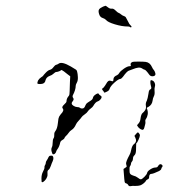

<svg xmlns="http://www.w3.org/2000/svg" viewBox="-20 -663 587 667"><path d="M154 -122Q161 -123 163 -121Q168 -115 163 -103Q160 -97 156.5 -86.5Q153 -76 148.5 -73Q144 -70 145 -61.5Q146 -53 143 -47Q141 -41 135.5 -35.5Q130 -30 127 -30Q125 -30 124.5 -32Q124 -34 124 -43Q124 -57 129.5 -67Q135 -77 134.5 -81.5Q134 -86 136.5 -89.5Q139 -93 139 -97Q139 -101 142.5 -106Q146 -111 148 -116Q150 -121 154 -122ZM452 -197Q457 -203 458.5 -203Q460 -203 461.5 -201.5Q463 -200 464.5 -197.5Q466 -195 466 -193Q466 -188 461 -177Q456 -166 454 -166Q453 -166 453 -159.5Q453 -153 452.5 -140.5Q452 -128 447 -123.5Q442 -119 442 -112.5Q442 -106 438.5 -102Q435 -98 435 -94Q435 -90 432 -86Q429 -82 430 -71Q430 -64 431 -61.5Q432 -59 434.5 -57Q437 -55 443 -53Q452 -51 459 -45.5Q466 -40 469 -40Q473 -40 481.5 -48.5Q490 -57 491 -62Q492 -68 502 -74.5Q512 -81 519.5 -81Q527 -81 529 -86Q535 -96 542 -91Q547 -87 543 -82Q541 -81 540.5 -77Q540 -73 533 -69Q512 -59 506 -59Q498 -59 498 -47Q498 -42 493 -40Q488 -38 487 -35Q486 -32 479.5 -26.5Q473 -21 467 -19Q461 -17 448 -17Q442 -18 435 -16.5Q428 -15 425.5 -20Q423 -25 418 -26Q414 -27 413 -31.5Q412 -36 410 -63L409 -76L415 -80Q421 -83 420 -86Q419 -89 418 -94Q417 -101 430 -125Q434 -133 434 -135Q434 -137 437 -147.5Q440 -158 445 -162Q457 -171 450 -185L447 -191ZM503 -383Q504 -386 510 -383Q515 -381 517.5 -374.5Q520 -368 518 -362Q516 -356 517 -345.5Q518 -335 514.5 -328.5Q511 -322 510 -313Q508 -299 496 -292Q489 -289 490 -287Q495 -275 493 -265Q491 -255 487.5 -250.5Q484 -246 485 -241Q486 -236 484 -229.5Q482 -223 481 -218.5Q480 -214 477 -212.5Q474 -211 468 -214.5Q462 -218 459 -223L456 -228L462 -235Q467 -241 468 -250Q470 -267 476 -271Q480 -274 484 -280Q488 -286 487 -294Q485 -305 490 -313Q493 -320 496 -339Q497 -351 503 -353Q507 -355 505 -362Q501 -376 503 -383ZM184 -442Q195 -450 226 -432Q241 -423 244 -421Q247 -419 248 -414Q250 -407 250.5 -395Q251 -383 247 -376Q243 -369 243 -365Q243 -351 233 -332Q231 -327 234 -323Q238 -318 233 -312Q224 -302 236 -295Q243 -291 248.5 -291Q254 -291 257 -289Q260 -286 265 -286Q270 -286 272.5 -289Q275 -292 277 -297.5Q279 -303 284.5 -306.5Q290 -310 296 -314Q302 -318 303 -323.5Q304 -329 311 -334Q321 -341 323 -337Q324 -334 328.5 -331.5Q333 -329 333 -325.5Q333 -322 328.5 -317Q324 -312 320 -311Q312 -309 304 -295Q302 -291 295 -286Q288 -281 285 -276Q282 -271 274 -265.5Q266 -260 263.5 -256Q261 -252 253.5 -244Q246 -236 244 -231Q238 -217 228 -211Q223 -208 218.5 -201.5Q214 -195 209.5 -191Q205 -187 204 -183.5Q203 -180 196.5 -176.5Q190 -173 189 -167Q186 -153 179 -144Q176 -140 175 -136Q174 -132 170.5 -129Q167 -126 164 -127Q162 -127 159.5 -136Q157 -145 160 -151Q163 -157 163 -167.5Q163 -178 166 -182.5Q169 -187 168.5 -194.5Q168 -202 172 -207Q179 -216 181 -235Q182 -246 183 -250.5Q184 -255 185.5 -258Q187 -261 191 -266Q204 -279 198 -286Q193 -291 203 -300Q211 -307 211 -311Q211 -321 219 -330Q222 -333 222 -347Q222 -361 223 -379L224 -398L216 -404Q209 -409 202 -415L194 -420L187 -416Q180 -413 176 -413Q172 -413 166.5 -407.5Q161 -402 152 -399Q141 -395 138 -384Q136 -371 119 -371Q111 -371 110 -373Q109 -375 112 -383Q116 -390 123 -394.5Q130 -399 130 -400Q130 -401 138.5 -410Q147 -419 153.5 -420.5Q160 -422 165.5 -429.5Q171 -437 175.5 -438Q180 -439 184 -442ZM441 -448Q444 -449 461 -449Q478 -449 486 -448Q501 -446 508 -430Q511 -423 515 -419Q518 -415 519.5 -409Q521 -403 518 -401Q516 -398 509.5 -398Q503 -398 499 -403Q486 -421 482 -421Q480 -421 474 -425Q468 -429 460 -428Q452 -427 442.5 -423Q433 -419 429 -418Q422 -417 407 -396Q401 -389 399 -389Q392 -389 378 -376.5Q364 -364 361 -355Q359 -348 352 -345Q341 -339 341 -343Q341 -345 337 -349L334 -354L340 -359Q345 -365 349 -372Q356 -386 365 -382Q371 -380 372.5 -381Q374 -382 374 -387Q374 -397 387 -402Q392 -405 394 -409Q398 -416 410.5 -424.5Q423 -433 430 -433Q434 -433 434.5 -434Q435 -435 434 -437Q432 -445 441 -448ZM338 -640Q345 -643 346.5 -643Q348 -643 355 -637.5Q362 -632 368 -633Q374 -634 381.5 -626.5Q389 -619 392.5 -618Q396 -617 400.5 -613Q405 -609 411 -607Q415 -606 417 -603Q419 -600 425 -588Q429 -579 433 -575.5Q437 -572 437 -570Q437 -568 434.5 -568Q432 -568 431 -569.5Q430 -571 423 -571Q404 -571 379 -578.5Q354 -586 348 -594Q344 -598 338 -600Q327 -603 324 -615Q321 -625 324 -630Q327 -635 338 -640Z"/></svg>

Font: TT2020 Style D
Style: Italic
Weight: 400
Italic angle: -15°
Version: Version 0.2.000